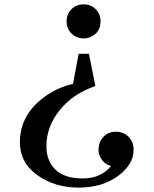

<svg xmlns="http://www.w3.org/2000/svg" viewBox="-20 -789 706 881"><path d="M417.5 -394Q314.9 -359.4 253.9 -283.4Q192.9 -207.5 192.9 -117.7Q192.9 -51.3 234.4 -10.7Q275.9 29.8 359.1 29.8Q442.4 29.8 489.3 -26.9Q463.9 -34.2 448 -55.2Q432.1 -76.2 432.1 -99.1Q432.1 -137.7 454.8 -161.1Q477.5 -184.6 512 -184.6Q546.4 -184.6 569.6 -161.4Q592.8 -138.2 592.8 -104.5V-99.1Q592.8 -96.7 592.3 -94.2Q592.3 -65.4 573.7 -35.9Q555.2 -6.3 522.9 17.6Q449.7 71.8 340.3 71.8Q231 71.8 151.1 14.6Q71.3 -42.5 71.3 -135.7Q71.3 -272 202.1 -356.9Q255.4 -391.1 314.9 -403.8L340.8 -542H388.2ZM441.4 -691.4Q441.4 -639.2 394.5 -618.7Q380.4 -612.8 363.8 -612.8Q330.6 -612.8 308.1 -635.3Q285.6 -657.7 285.6 -691.2Q285.6 -724.6 307.9 -746.8Q330.1 -769 363.5 -769Q397 -769 419.2 -746.8Q441.4 -724.6 441.4 -691.4Z"/></svg>

Font: Cantata One
Style: Regular
Weight: 400
Designer: Joana Maria Correia da Silva
Foundry: Joana Maria Correia da Silva
Version: Version 1.002